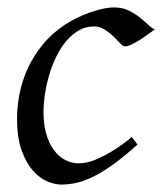

<svg xmlns="http://www.w3.org/2000/svg" viewBox="-20 -477 437 517"><path d="M397 -397.9Q386.7 -390.6 375.2 -382.3Q363.8 -374 353 -367.4Q342.3 -360.8 332.8 -356.4Q323.2 -352.1 316.9 -352.1Q311.5 -352.1 303.7 -360.4Q295.9 -368.7 285.4 -378.9Q274.9 -389.2 261.7 -397.5Q248.5 -405.8 232.9 -405.8Q210.9 -405.8 192.1 -395Q173.3 -384.3 158.2 -366.2Q143.1 -348.1 131.6 -324.5Q120.1 -300.8 112.5 -275.1Q105 -249.5 101.1 -223.6Q97.2 -197.8 97.2 -174.8Q97.2 -143.1 104.2 -117.7Q111.3 -92.3 124 -74.5Q136.7 -56.6 154.3 -46.9Q171.9 -37.1 192.9 -37.1Q201.7 -37.1 215.3 -40Q229 -43 246.8 -51Q264.6 -59.1 286.6 -72.8Q308.6 -86.4 335 -107.9Q338.9 -102.5 343.3 -97.2Q347.7 -91.8 350.1 -87.9Q312 -53.2 281.7 -32Q251.5 -10.7 226.8 0.7Q202.1 12.2 182.4 16.1Q162.6 20 145 20Q128.4 20 107.9 11.7Q87.4 3.4 69.1 -17.1Q50.8 -37.6 38.3 -71.8Q25.9 -106 25.9 -157.2Q25.9 -189.9 32.7 -224.9Q39.6 -259.8 54.9 -293.2Q70.3 -326.7 95 -356.9Q119.6 -387.2 155.8 -411.1Q169.4 -419.9 186 -428.2Q202.6 -436.5 220.5 -442.9Q238.3 -449.2 255.6 -453.1Q272.9 -457 288.1 -457Q309.6 -457 326.4 -448.7Q343.3 -440.4 356.4 -429.9Q369.6 -419.4 379.6 -409.9Q389.6 -400.4 397 -397.9Z"/></svg>

Font: Akkhara
Style: Italic
Weight: 400
Italic angle: -7°
Designer: J. Victor Gaultney
Version: Version 1.00 June 13, 2006, initial release